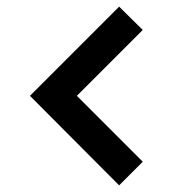

<svg xmlns="http://www.w3.org/2000/svg" viewBox="-20 -657 519 577"><path d="M338 -100 70 -369 338 -637 409 -567 211 -369 409 -171Z"/></svg>

Font: Tomorrow Medium
Style: Regular
Weight: 500
Designer: Tony de Marco, Monica Rizzolli
Foundry: Just in Type
Version: Version 2.002